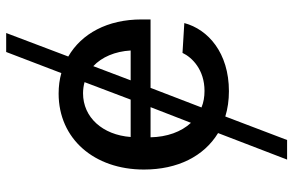

<svg xmlns="http://www.w3.org/2000/svg" viewBox="-188 -580 972 637"><g transform="rotate(-90 298.5 -262.0)"><path d="M87 204H152L230 -1C256 7 284 11 314 11C441 11 519 -58 540 -137L441 -143C426 -111 385 -70 315 -70C295 -70 277 -73 260 -80L325 -249H552V-279C552 -392 505 -478 429 -522L507 -728H444L374 -545C353 -551 330 -554 306 -554C156 -554 54 -436 54 -271C54 -159 98 -72 175 -25ZM161 -249H261L209 -115C179 -147 162 -195 161 -249ZM162 -315C169 -408 227 -473 307 -473C320 -473 333 -471 344 -468L286 -315ZM350 -315 397 -439C427 -411 446 -367 449 -315Z"/></g></svg>

Font: Wafeq Medium
Style: Regular
Weight: 500
Designer: Rasmus Andersson & Azza Alameddine
Foundry: Google & TypeTogether
Version: Version 3.000;January 28, 2025;FontCreator 15.0.0.3014 64-bi